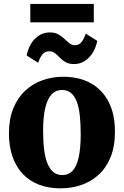

<svg xmlns="http://www.w3.org/2000/svg" viewBox="-20 -968 644 998"><path d="M26.5 -274.5Q26.5 -349.5 49.2 -405Q72 -460.5 111.5 -497Q151 -533.5 201.5 -551.2Q252 -569 308.5 -569Q391.5 -569 451.8 -535.5Q512 -502 544.8 -438.2Q577.5 -374.5 577.5 -283.5Q577.5 -206.5 554.8 -151Q532 -95.5 492.5 -59.5Q453 -23.5 402 -6.2Q351 11 294.5 11Q232.5 11 183 -8Q133.5 -27 98.8 -63.5Q64 -100 45.2 -153.2Q26.5 -206.5 26.5 -274.5ZM304.5 -58Q336.5 -58 357.5 -80.5Q378.5 -103 389 -150.2Q399.5 -197.5 399.5 -271.5Q399.5 -328 394.5 -370.8Q389.5 -413.5 378 -442.2Q366.5 -471 347.8 -485.8Q329 -500.5 302 -500.5Q270.5 -500.5 248.8 -478Q227 -455.5 215.5 -408.2Q204 -361 204 -286.5Q204 -229.5 209.8 -186.8Q215.5 -144 227.8 -115.5Q240 -87 258.8 -72.5Q277.5 -58 304.5 -58ZM118.5 -679.5Q130.5 -736.5 163.2 -768Q196 -799.5 238.5 -799.5Q265.5 -799.5 283.2 -789.5Q301 -779.5 314.5 -766.5Q328 -753.5 340.5 -743.5Q353 -733.5 369 -733Q390.5 -732.5 404 -749.8Q417.5 -767 425.5 -793.5L485.5 -755.5Q474.5 -701 441.5 -668Q408.5 -635 365 -635Q338 -635 320.8 -645Q303.5 -655 291 -668.2Q278.5 -681.5 265.8 -691.5Q253 -701.5 235.5 -701.5Q213.5 -701.5 200.2 -685Q187 -668.5 178.5 -641.5ZM467.5 -947.5V-852H137.5V-947.5Z"/></svg>

Font: Merriweather 20pt Black
Style: Regular
Weight: 900
Version: Version 2.100